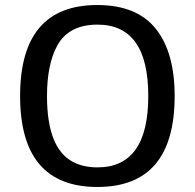

<svg xmlns="http://www.w3.org/2000/svg" viewBox="-20 -732 775 764"><path d="M675 -350Q675 12 367.5 12Q60 12 60 -350Q60 -712 367 -712Q524 -712 599.5 -618Q675 -524 675 -350ZM368 -66Q570 -66 570 -350Q570 -634 368 -634Q254 -634 208 -551Q167 -476 167 -350Q167 -142 270 -88Q311 -66 368 -66Z"/></svg>

Font: Voces
Style: Regular
Weight: 400
Designer: Ana Paula Megda, Pablo Ugerman
Foundry: Ana Paula Megda, Pablo Ugerman
Version: Version 1.003